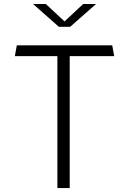

<svg xmlns="http://www.w3.org/2000/svg" viewBox="-20 -962 660 982"><path d="M336.5 0V-675H564L554 -730H66L56 -675H273.5V0ZM149 -941.5H214.5L310 -852.5L405.5 -941.5H471L339 -825H281Z"/></svg>

Font: Monaspace Argon ExtraLight
Style: Regular
Weight: 200
Designer: Riley Cran & the Lettermatic Team
Foundry: Lettermatic
Version: Version 1.000 (Monaspace Argon)